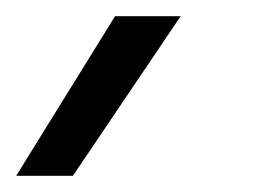

<svg xmlns="http://www.w3.org/2000/svg" viewBox="-52 -70 333 237"><path d="M90 -50H171L38 147H-32Z"/></svg>

Font: Prompt Light
Style: Italic
Weight: 300
Italic angle: -12°
Designer: Katatrad Team
Foundry: CadsonDemak
Version: Version 1.000